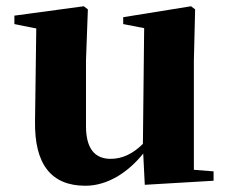

<svg xmlns="http://www.w3.org/2000/svg" viewBox="-20 -577 731 614"><path d="M253 17Q89 17 92 -189L96 -486L26 -500V-527L248 -557L261 -547L255 -384V-174Q255 -69 334 -69Q389 -69 437 -117L441 -487L374 -500V-522L591 -557L604 -547L600 -384V-34L663 -29V1L443 14L438 -86Q401 -40 356 -13Q305 17 253 17Z"/></svg>

Font: GenRyuMin TW H
Style: Regular
Weight: 900
Version: Version 1.501;PS 1;hotconv 16.6.51;makeotf.lib2.5.65220